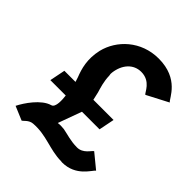

<svg xmlns="http://www.w3.org/2000/svg" viewBox="-200 -845 988 988"><g transform="rotate(45 293.5 -351.0)"><path d="M113 9C121 5 137 -20 166 -22C258 -29 318 12 404 13C407 13 409 14 412 14C513 14 550 -69 566 -80L488 -144C476 -137 456 -95 412 -95C365 -95 330 -108 297 -114C279 -116 266 -116 253 -114C263 -142 280 -188 300 -243H428L445 -328H298C295 -343 291 -357 288 -372C281 -396 269 -431 268 -474C266 -481 266 -488 267 -495C275 -559 314 -604 371 -604C440 -604 458 -542 469 -535L586 -596C568 -610 535 -716 386 -716C258 -716 167 -628 143 -529C126 -454 142 -399 160 -353C163 -345 165 -336 168 -328H87L70 -243H182C185 -218 190 -161 164 -155C108 -139 57 -63 37 -23Z"/></g></svg>

Font: Bluebird
Style: Obl
Weight: 400
Designer: Jasper
Foundry: Cannot Into Space Fonts
Version: Version 0.98